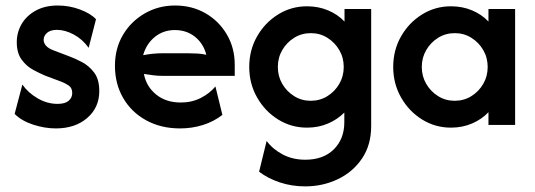

<svg xmlns="http://www.w3.org/2000/svg" viewBox="-20 -449 1922 690"><path d="M180.6 12.5Q141 12.5 99.3 -1Q57.6 -14.6 32.6 -39.6L60.4 -145.1Q80.6 -116 114.9 -95.8Q149.3 -75.7 186.8 -75.7Q213.9 -75.7 226.7 -86.8Q239.6 -97.9 239.6 -114.6Q239.6 -133.3 226.4 -142Q213.2 -150.7 200 -155.6L142.4 -177.1Q124.3 -184.7 100 -197.6Q75.7 -210.4 58 -234.4Q40.3 -258.3 40.3 -297.2Q40.3 -332.6 57.6 -362.5Q75 -392.4 108.3 -410.8Q141.7 -429.2 187.5 -429.2Q229.2 -429.2 267.4 -414.9Q305.6 -400.7 325 -379.9L298.6 -277.1Q277.1 -307.6 245.5 -324.7Q213.9 -341.7 184.7 -341.7Q161.1 -341.7 149 -330.9Q136.8 -320.1 136.8 -305.6Q136.8 -295.1 145.1 -285.1Q153.5 -275 172.2 -268.1L227.1 -247.2Q248.6 -239.6 274.3 -226Q300 -212.5 318.4 -188.2Q336.8 -163.9 336.8 -121.5Q336.8 -62.5 293.4 -25Q250 12.5 180.6 12.5Z M627.1 12.5Q558.3 12.5 505.2 -16.7Q452.1 -45.8 422.6 -96.9Q393.1 -147.9 393.1 -212.5Q393.1 -275 421.9 -323.6Q450.7 -372.2 500 -400.7Q549.3 -429.2 609 -429.2Q670.1 -429.2 718.4 -401.4Q766.7 -373.6 795.1 -325.3Q823.6 -277.1 823.6 -216V-176.4H564.6Q547.2 -176.4 530.6 -178.5Q513.9 -180.6 497.2 -183.3Q505.6 -138.2 541 -109.4Q576.4 -80.6 629.9 -80.6Q669.4 -80.6 701.4 -96.9Q733.3 -113.2 754.2 -138.2L779.2 -36.1Q747.9 -11.8 709 0.3Q670.1 12.5 627.1 12.5ZM494.4 -250.7Q529.9 -257.6 564.6 -257.6H654.2Q672.9 -257.6 689.6 -256.6Q706.2 -255.6 721.5 -252.1Q711.1 -292.4 680.9 -316.7Q650.7 -341 608.3 -341Q566.7 -341 536.1 -316Q505.6 -291 494.4 -250.7Z M1077.1 220.8Q1028.5 220.8 985.8 206.6Q943.1 192.4 911.1 168.1L938.2 57.6Q960.4 87.5 996.2 106.2Q1031.9 125 1077.1 125Q1142.4 125 1179.9 87.5Q1217.4 50 1217.4 -9.7V-44.4Q1192.4 -19.4 1158.3 -4.9Q1124.3 9.7 1083.3 9.7Q1026.4 9.7 979.2 -19.8Q931.9 -49.3 903.8 -99Q875.7 -148.6 875.7 -208.3Q875.7 -268.8 903.8 -318.1Q931.9 -367.4 979.2 -396.9Q1026.4 -426.4 1083.3 -426.4Q1124.3 -426.4 1159 -411.8Q1193.8 -397.2 1218.1 -371.5V-416.7H1313.9V4.2Q1313.9 72.2 1280.9 120.8Q1247.9 169.4 1193.8 195.1Q1139.6 220.8 1077.1 220.8ZM1096.5 -86.8Q1129.9 -86.8 1156.6 -103.5Q1183.3 -120.1 1199.3 -147.6Q1215.3 -175 1215.3 -208.3Q1215.3 -241.7 1199.3 -269.1Q1183.3 -296.5 1156.6 -313.2Q1129.9 -329.9 1097.2 -329.9Q1063.9 -329.9 1037.2 -313.2Q1010.4 -296.5 994.4 -269.1Q978.5 -241.7 978.5 -208.3Q978.5 -175 994.4 -147.6Q1010.4 -120.1 1037.2 -103.5Q1063.9 -86.8 1096.5 -86.8Z M1600.7 9.7Q1543.8 9.7 1496.5 -19.8Q1449.3 -49.3 1421.2 -99Q1393.1 -148.6 1393.1 -208.3Q1393.1 -268.8 1421.2 -318.1Q1449.3 -367.4 1496.5 -396.9Q1543.8 -426.4 1600.7 -426.4Q1641.7 -426.4 1676.4 -411.8Q1711.1 -397.2 1735.4 -371.5V-416.7H1831.2V0H1735.4V-45.8Q1711.1 -20.1 1676.4 -5.2Q1641.7 9.7 1600.7 9.7ZM1613.9 -86.8Q1647.2 -86.8 1674 -103.5Q1700.7 -120.1 1716.7 -147.6Q1732.6 -175 1732.6 -208.3Q1732.6 -241.7 1716.7 -269.1Q1700.7 -296.5 1674 -313.2Q1647.2 -329.9 1614.6 -329.9Q1581.2 -329.9 1554.5 -313.2Q1527.8 -296.5 1511.8 -269.1Q1495.8 -241.7 1495.8 -208.3Q1495.8 -175 1511.8 -147.6Q1527.8 -120.1 1554.5 -103.5Q1581.2 -86.8 1613.9 -86.8Z"/></svg>

Font: Afacad SemiBold
Style: Regular
Weight: 600
Designer: Kristian Moeller
Foundry: Dicotype
Version: Version 1.000